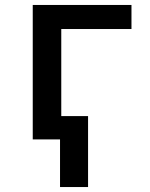

<svg xmlns="http://www.w3.org/2000/svg" viewBox="-20 -562 603 774"><path d="M112 0V-542H510V-445H227V-94H335V192H222V0Z"/></svg>

Font: Noto Sans Mono SemiCondensed SemiBold
Style: Regular
Weight: 600
Width: 4
Designer: Monotype Design Team
Foundry: Monotype Imaging Inc.
Version: Version 2.014; ttfautohint (v1.8.4.7-5d5b)